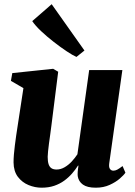

<svg xmlns="http://www.w3.org/2000/svg" viewBox="-20 -883 642 914"><path d="M178 10.5Q146.5 10.5 116 -2Q85.5 -14.5 65.2 -41Q45 -67.5 44.5 -110Q44.5 -127 46.2 -147.8Q48 -168.5 50.8 -191.2Q53.5 -214 57 -237.5Q60.5 -261 64 -283.5L91.5 -463.5L32 -498L38.5 -535L233 -555.5L257 -541.5L225 -287.5Q222.5 -266 219.2 -243.5Q216 -221 213.2 -200.2Q210.5 -179.5 208.8 -162.8Q207 -146 207 -136.5Q207 -115 211.2 -101.8Q215.5 -88.5 224.8 -82.2Q234 -76 249.5 -76Q269 -76 287.5 -86.8Q306 -97.5 321.5 -114.2Q337 -131 348.5 -148.5L404.5 -549.5H562.5L500 -105.5Q497.5 -87 503.5 -78.8Q509.5 -70.5 519.5 -70.5Q528.5 -70.5 537.8 -75.2Q547 -80 563.5 -92.5L577 -61Q569.5 -49.5 550.2 -32.8Q531 -16 502 -2.8Q473 10.5 436 10.5Q395.5 10.5 374.8 -4.2Q354 -19 350 -44.5Q349.5 -48.5 349.5 -54Q349.5 -59.5 350 -66.2Q350.5 -73 351.5 -80.2Q352.5 -87.5 353.5 -94L351.5 -95Q339.5 -76 323.2 -57.2Q307 -38.5 285.8 -23Q264.5 -7.5 238 1.5Q211.5 10.5 178 10.5ZM344 -612Q326.5 -619.5 297.5 -638.8Q268.5 -658 235.8 -683.5Q203 -709 175.2 -735.2Q147.5 -761.5 133.5 -782.5L226 -863L382 -642.5Z"/></svg>

Font: Merriweather 48pt Black
Style: Italic
Weight: 900
Italic angle: -7.8°
Version: Version 2.101